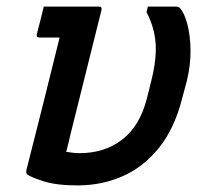

<svg xmlns="http://www.w3.org/2000/svg" viewBox="-20 -554 640 583"><path d="M113 -534H280Q291 -534 288 -523Q265 -429 241 -334.5Q217 -240 194 -146Q191 -133 188 -120Q185 -107 181 -93Q189 -92 198.5 -90.5Q208 -89 222 -89Q298 -89 351.5 -130.5Q405 -172 426 -255L439 -307Q456 -374 452.5 -422.5Q449 -471 425 -517L429 -534H514Q523 -534 527 -529Q540 -514 549 -480Q558 -446 558.5 -401Q559 -356 547 -307L533 -255Q510 -164 463 -105.5Q416 -47 352.5 -19Q289 9 215 9Q151 9 111 -4Q71 -17 62 -25Q59 -29 60 -37Q86 -138 111 -238.5Q136 -339 161 -440H100Q89 -440 92 -451Q96 -467 102 -490Q108 -513 113 -534Z"/></svg>

Font: Recursive Sn Lnr St Med
Style: Italic
Weight: 500
Italic angle: -15°
Version: Version 1.079;hotconv 1.0.112;makeotfexe 2.5.65598; ttfautoh